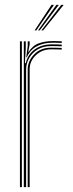

<svg xmlns="http://www.w3.org/2000/svg" viewBox="-20 -770 302 790"><path d="M78 0V-600H86V-571.5L82.5 -510.2H86Q94.5 -546 123 -566.8Q151.5 -587.5 194.2 -587.5Q205.5 -587.5 215.6 -587.2Q225.8 -587 234 -586.5V-579.5Q223.8 -580 213 -580.2Q202.2 -580.5 190.8 -580.5Q157.8 -580.5 134.8 -566.5Q111.8 -552.5 99.6 -530.5Q87.5 -508.5 87.5 -484.5V0ZM62 0V-600H70V0ZM94 0V-484.5Q94 -518.5 120.4 -546.1Q146.8 -573.8 190.5 -573.8Q200.8 -573.8 212 -573.5Q223.2 -573.2 234 -572.8V-566Q222 -566.5 211.2 -566.8Q200.5 -567 190.2 -567Q153.2 -567 127.6 -542.9Q102 -518.8 102 -484.5V0ZM88 -533.8 94 -580.5V-600H102V-587.2L96.2 -556.5H98Q114.2 -582.8 140.2 -591.9Q166.2 -601 197.2 -601Q206 -601 215 -600.8Q224 -600.5 234 -600V-593.2Q223 -593.8 213.6 -594Q204.2 -594.2 195.2 -594.2Q156.8 -594.2 129.5 -578.5Q102.2 -562.8 89.8 -533.8ZM122.5 -645 192 -750H202L129.5 -645ZM150.5 -645 232 -750H242L157.5 -645ZM136.5 -645 212 -750H222L143.5 -645Z"/></svg>

Font: Big Shoulders Inline Text SC Thin
Style: Regular
Weight: 100
Designer: Patric King
Foundry: XO Type Co
Version: Version 2.002